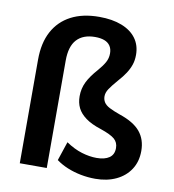

<svg xmlns="http://www.w3.org/2000/svg" viewBox="-81 -787 788 869"><g transform="rotate(10 312.5 -352.5)"><path d="M414 10Q380 10 347 3.5Q314 -3 285 -15Q256 -27 233 -44L262 -131Q299 -106 335 -95Q371 -84 404 -84Q441 -84 462 -98.5Q483 -113 483 -143Q483 -169 465 -184.5Q447 -200 400 -216Q356 -230 329.5 -249.5Q303 -269 291.5 -292.5Q280 -316 280 -346Q280 -381 294.5 -411Q309 -441 341 -477Q361 -500 371.5 -519Q382 -538 382 -560Q382 -581 372.5 -595Q363 -609 345.5 -615.5Q328 -622 303 -622Q248 -622 219 -590.5Q190 -559 190 -494V0H66V-476Q66 -553 94.5 -606Q123 -659 176.5 -687Q230 -715 306 -715Q366 -715 409.5 -698Q453 -681 476 -649.5Q499 -618 499 -574Q499 -549 492 -528.5Q485 -508 472 -488Q459 -468 440 -447Q414 -417 402.5 -399.5Q391 -382 391 -365Q391 -350 398.5 -338Q406 -326 424 -316.5Q442 -307 473 -296Q539 -274 568.5 -238.5Q598 -203 598 -150Q598 -101 574.5 -65Q551 -29 509.5 -9.5Q468 10 414 10Z"/></g></svg>

Font: Nunito Sans 10pt SemiCondensed
Style: Bold
Weight: 700
Width: 4
Designer: Vernon Adams
Foundry: Vernon Adams
Version: Version 3.101;gftools[0.9.27]